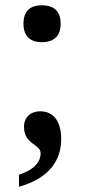

<svg xmlns="http://www.w3.org/2000/svg" viewBox="-20 -554 321 728"><path d="M139 -394C177 -394 210 -411 210 -464C210 -518 177 -534 139 -534C101 -534 69 -518 69 -464C69 -411 101 -394 139 -394ZM52 154C168 122 212 52 212 -26C212 -93 184 -132 132 -132C98 -132 71 -111 71 -73C71 -6 134 -8 134 27C134 62 107 90 52 109Z"/></svg>

Font: Noto Serif Gurmukhi SemiBold
Style: Regular
Weight: 600
Designer: Vaibhav Singh and the Monotype Design Team
Foundry: Monotype Imaging Inc.
Version: Version 2.004